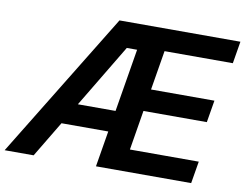

<svg xmlns="http://www.w3.org/2000/svg" viewBox="-99 -836 1207 945"><g transform="rotate(10 504.0 -363.5)"><path d="M-21 0 424.7 -727.3H1029.1L1010.7 -616.8H669.4L636.7 -419.4H953.5L935 -308.9H618.3L585.6 -110.4H929.7L911.2 0H435.4L465.2 -179.3H231.5L123.9 0ZM294.7 -285.2H483L535.2 -600.1H483.7Z"/></g></svg>

Font: Inter P Semi Bold
Style: Italic
Weight: 600
Italic angle: 9.39999°
Designer: Rasmus Andersson
Foundry: rsms
Version: Version 3.018;git-588b23468